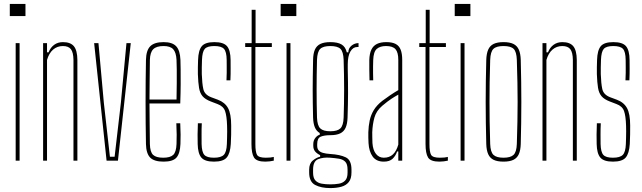

<svg xmlns="http://www.w3.org/2000/svg" viewBox="-20 -820 3279 980"><path d="M30 -738V-800H110V-738ZM60 0V-600H80V0Z M200 0V-600H220V-553H228Q238 -578 256.8 -591.5Q275.5 -605 301 -605Q340 -605 357.2 -584Q374.5 -563 375 -514V0H355V-514Q354.5 -552.5 342 -568.8Q329.5 -585 301 -585Q272 -585 251 -566.8Q230 -548.5 220 -514V0Z M524 0 460.5 -600H482.5L510 -296L541 -20H565L597 -296L625.5 -600H647.5L582 0Z M815 5Q766.5 5 746.2 -16Q726 -37 725 -85Q724 -138.5 723.5 -192.2Q723 -246 723 -299.5Q723 -353 723.5 -406.8Q724 -460.5 725 -514Q726 -563 747 -584Q768 -605 815 -605Q859.5 -605 879.2 -584Q899 -563 901 -514Q901.5 -496 902 -465Q902.5 -434 902.2 -390.5Q902 -347 900 -292H743Q743 -245.5 743.8 -196Q744.5 -146.5 745 -85Q746 -44 761.5 -29.5Q777 -15 813 -15Q849 -15 864.2 -29.5Q879.5 -44 881 -85Q882 -107.5 881.8 -133.2Q881.5 -159 880 -191H900Q901.5 -159 901.8 -133Q902 -107 901 -85Q899 -37 881 -16Q863 5 815 5ZM743 -312H881Q882 -356.5 882.2 -395.5Q882.5 -434.5 882.2 -464.8Q882 -495 881 -514Q879 -552.5 864 -568.8Q849 -585 815 -585Q778.5 -585 762.2 -568.8Q746 -552.5 745 -514Q744.5 -455 743.8 -406.5Q743 -358 743 -312Z M1072 5Q1025 5 1007.5 -16Q990 -37 989 -85Q988.5 -107 988.5 -133Q988.5 -159 990 -191H1010Q1008.5 -159.5 1008.8 -134Q1009 -108.5 1009 -85Q1010 -44 1023 -29.5Q1036 -15 1072 -15Q1108 -15 1122.2 -29.5Q1136.5 -44 1138 -85Q1138.5 -101 1139 -117.5Q1139.5 -134 1139.5 -149.8Q1139.5 -165.5 1139 -179Q1137.5 -228.5 1128.8 -253.2Q1120 -278 1090 -289L1056 -302Q1027.5 -313 1014 -328.8Q1000.5 -344.5 996 -371.2Q991.5 -398 990 -442Q989.5 -461.5 990 -478Q990.5 -494.5 991 -514Q992.5 -563 1009.8 -584Q1027 -605 1074 -605Q1121.5 -605 1139 -584Q1156.5 -563 1157 -514Q1157 -493 1157.2 -467.8Q1157.5 -442.5 1156 -410H1136Q1137 -431 1137.2 -449Q1137.5 -467 1137.2 -483Q1137 -499 1137 -514Q1136.5 -556 1123.2 -570.5Q1110 -585 1074 -585Q1038 -585 1025.2 -570.5Q1012.5 -556 1011 -514Q1010.5 -493 1010 -476.5Q1009.5 -460 1010 -442Q1011.5 -394 1017.8 -365.5Q1024 -337 1057 -324L1092 -311Q1128 -297.5 1144 -268.2Q1160 -239 1160 -179Q1160 -157.5 1159.8 -132.2Q1159.5 -107 1158 -85Q1155 -37 1137.2 -16Q1119.5 5 1072 5Z M1334.5 5Q1289.5 5 1276.5 -16Q1263.5 -37 1263.5 -85V-580H1231.5V-600H1264.5V-770H1284.5V-600H1367.5V-580H1283.5V-85Q1283.5 -44 1292 -29.5Q1300.5 -15 1336.5 -15Q1352.5 -15 1359.8 -16Q1367 -17 1377.5 -19V0Q1368 2 1357 3.5Q1346 5 1334.5 5Z M1412.5 -738V-800H1492.5V-738ZM1442.5 0V-600H1462.5V0Z M1666 140Q1619 140 1588.5 124Q1558 108 1558 60Q1558 56 1558 52.8Q1558 49.5 1558 46Q1558 14.5 1577 -1Q1596 -16.5 1614 -20V-28Q1596 -37 1587.5 -48.2Q1579 -59.5 1579 -76Q1579 -78.5 1579 -80.2Q1579 -82 1579 -84Q1579 -103.5 1590 -116.8Q1601 -130 1612 -132V-141Q1595 -151 1587 -170.2Q1579 -189.5 1578 -220Q1577 -262.5 1576.5 -295.2Q1576 -328 1576 -359.5Q1576 -391 1576.5 -427.5Q1577 -464 1578 -514Q1578.5 -546.5 1587.2 -566.5Q1596 -586.5 1615.2 -595.8Q1634.5 -605 1666 -605Q1703.5 -605 1723.5 -593Q1743.5 -581 1750 -553H1758Q1758 -573.5 1774 -586.8Q1790 -600 1810 -600V-580H1803Q1782 -580 1768.5 -557.2Q1755 -534.5 1755 -491V-468Q1756 -430.5 1756.2 -400.8Q1756.5 -371 1756.5 -343.8Q1756.5 -316.5 1755.8 -286.8Q1755 -257 1754 -220Q1753 -188 1744.2 -168.2Q1735.5 -148.5 1716.5 -139.2Q1697.5 -130 1666 -130Q1635.5 -130 1617.2 -122.5Q1599 -115 1599 -84V-76Q1599 -61.5 1606.2 -52.8Q1613.5 -44 1628.2 -39.8Q1643 -35.5 1666 -34Q1715.5 -31 1744.8 -17Q1774 -3 1774 46Q1774 49.5 1774 52.8Q1774 56 1774 60Q1774 92 1760.2 109.2Q1746.5 126.5 1722 133.2Q1697.5 140 1666 140ZM1666 121Q1690 121 1710 117.5Q1730 114 1742 101.2Q1754 88.5 1754 61Q1754 57 1754 53.2Q1754 49.5 1754 46Q1754 17.5 1742.2 5.5Q1730.5 -6.5 1710.5 -9.8Q1690.5 -13 1666 -15Q1629.5 -18 1603.8 -7.5Q1578 3 1578 46Q1578 49.5 1578 53.2Q1578 57 1578 61Q1578 88.5 1590 101.2Q1602 114 1622 117.5Q1642 121 1666 121ZM1666 -150Q1702 -150 1717.2 -164.5Q1732.5 -179 1734 -220Q1735 -254 1735.8 -290.2Q1736.5 -326.5 1736.5 -364Q1736.5 -401.5 1735.8 -439.2Q1735 -477 1734 -514Q1732.5 -556 1717.8 -570.5Q1703 -585 1666 -585Q1629.5 -585 1614.5 -570.5Q1599.5 -556 1598 -514Q1597 -477 1596.5 -439.2Q1596 -401.5 1596 -364Q1596 -326.5 1596.5 -290.2Q1597 -254 1598 -220Q1599.5 -179 1614.8 -164.5Q1630 -150 1666 -150Z M1939 5Q1901 5 1882.2 -20.8Q1863.5 -46.5 1861 -90Q1860.5 -105 1860 -118Q1859.5 -131 1860 -145Q1861 -177 1867 -205.2Q1873 -233.5 1888 -258.2Q1903 -283 1931 -305Q1949 -318.5 1970.2 -333Q1991.5 -347.5 2013 -360V-514Q2013 -552.5 1998.8 -568.8Q1984.5 -585 1950 -585Q1920 -585 1903.2 -570.5Q1886.5 -556 1885 -514Q1884.5 -499.5 1884.2 -482.2Q1884 -465 1884.2 -446.5Q1884.5 -428 1885 -410H1866Q1865.5 -437 1865 -464.8Q1864.5 -492.5 1865 -514Q1866 -546.5 1875.5 -566.5Q1885 -586.5 1904 -595.8Q1923 -605 1952 -605Q1982 -605 1999.8 -595.5Q2017.5 -586 2025.2 -566Q2033 -546 2033 -514V0H2013V-47H2007Q1999.5 -24.5 1984 -9.8Q1968.5 5 1939 5ZM1939 -15Q1967.5 -15 1985.5 -31.8Q2003.5 -48.5 2013 -82V-337Q1996.5 -328 1977.8 -315.8Q1959 -303.5 1931 -280Q1900.5 -254 1891 -219.5Q1881.5 -185 1880 -145Q1880 -137 1880.2 -121.5Q1880.5 -106 1881 -90Q1883.5 -54 1899 -34.5Q1914.5 -15 1939 -15Z M2223 5Q2178 5 2165 -16Q2152 -37 2152 -85V-580H2120V-600H2153V-770H2173V-600H2256V-580H2172V-85Q2172 -44 2180.5 -29.5Q2189 -15 2225 -15Q2241 -15 2248.2 -16Q2255.5 -17 2266 -19V0Q2256.5 2 2245.5 3.5Q2234.5 5 2223 5Z M2301 -738V-800H2381V-738ZM2331 0V-600H2351V0Z M2550 5Q2518.5 5 2499.5 -4.2Q2480.5 -13.5 2471.8 -33.2Q2463 -53 2462 -85Q2460.5 -138.5 2459.8 -192.2Q2459 -246 2459 -299.5Q2459 -353 2459.8 -406.8Q2460.5 -460.5 2462 -514Q2463 -546.5 2471.8 -566.5Q2480.5 -586.5 2499.5 -595.8Q2518.5 -605 2550 -605Q2581.5 -605 2600.5 -595.8Q2619.5 -586.5 2628.2 -566.5Q2637 -546.5 2638 -514Q2639.5 -460.5 2640.2 -406.8Q2641 -353 2641 -299.5Q2641 -246 2640.2 -192.2Q2639.5 -138.5 2638 -85Q2637 -53 2628.2 -33.2Q2619.5 -13.5 2600.5 -4.2Q2581.5 5 2550 5ZM2550 -15Q2586 -15 2601.2 -29.5Q2616.5 -44 2618 -85Q2620 -148.5 2621 -200Q2622 -251.5 2622 -299.5Q2622 -347.5 2621 -399Q2620 -450.5 2618 -514Q2616.5 -556 2601.8 -570.5Q2587 -585 2550 -585Q2513.5 -585 2498.5 -570.5Q2483.5 -556 2482 -514Q2480 -450.5 2479.2 -399Q2478.5 -347.5 2478.5 -299.5Q2478.5 -251.5 2479.2 -200Q2480 -148.5 2482 -85Q2483.5 -44 2498.8 -29.5Q2514 -15 2550 -15Z M2749 0V-600H2769V-553H2777Q2787 -578 2805.8 -591.5Q2824.5 -605 2850 -605Q2889 -605 2906.2 -584Q2923.5 -563 2924 -514V0H2904V-514Q2903.5 -552.5 2891 -568.8Q2878.5 -585 2850 -585Q2821 -585 2800 -566.8Q2779 -548.5 2769 -514V0Z M3108.5 5Q3061.5 5 3044 -16Q3026.5 -37 3025.5 -85Q3025 -107 3025 -133Q3025 -159 3026.5 -191H3046.5Q3045 -159.5 3045.2 -134Q3045.5 -108.5 3045.5 -85Q3046.5 -44 3059.5 -29.5Q3072.5 -15 3108.5 -15Q3144.5 -15 3158.8 -29.5Q3173 -44 3174.5 -85Q3175 -101 3175.5 -117.5Q3176 -134 3176 -149.8Q3176 -165.5 3175.5 -179Q3174 -228.5 3165.2 -253.2Q3156.5 -278 3126.5 -289L3092.5 -302Q3064 -313 3050.5 -328.8Q3037 -344.5 3032.5 -371.2Q3028 -398 3026.5 -442Q3026 -461.5 3026.5 -478Q3027 -494.5 3027.5 -514Q3029 -563 3046.2 -584Q3063.5 -605 3110.5 -605Q3158 -605 3175.5 -584Q3193 -563 3193.5 -514Q3193.5 -493 3193.8 -467.8Q3194 -442.5 3192.5 -410H3172.5Q3173.5 -431 3173.8 -449Q3174 -467 3173.8 -483Q3173.5 -499 3173.5 -514Q3173 -556 3159.8 -570.5Q3146.5 -585 3110.5 -585Q3074.5 -585 3061.8 -570.5Q3049 -556 3047.5 -514Q3047 -493 3046.5 -476.5Q3046 -460 3046.5 -442Q3048 -394 3054.2 -365.5Q3060.5 -337 3093.5 -324L3128.5 -311Q3164.5 -297.5 3180.5 -268.2Q3196.5 -239 3196.5 -179Q3196.5 -157.5 3196.2 -132.2Q3196 -107 3194.5 -85Q3191.5 -37 3173.8 -16Q3156 5 3108.5 5Z"/></svg>

Font: Big Shoulders Thin
Style: Regular
Weight: 100
Designer: Patric King
Foundry: XO Type Co
Version: Version 2.002